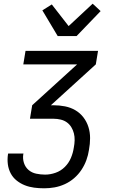

<svg xmlns="http://www.w3.org/2000/svg" viewBox="-20 -795 640 1038"><path d="M219 223Q191 223 164.5 219.5Q138 216 114 206.5Q90 197 70 181Q50 165 38 142.5Q26 120 22.5 93.5Q19 67 23 40L24 35H107L106 38Q102 63 109.5 86Q117 109 134.5 124Q152 139 176 144Q200 149 224 149Q252 149 280.5 139Q309 129 330.5 107.5Q352 86 363.5 58.5Q375 31 379 3Q383 -17 383.5 -36.5Q384 -56 379.5 -74Q375 -92 365.5 -107.5Q356 -123 341.5 -133.5Q327 -144 308 -148.5Q289 -153 270 -153H142L154 -226L397 -447H106L118 -520H510L498 -447L255 -226H269Q301 -226 331.5 -220Q362 -214 387.5 -199Q413 -184 431 -160.5Q449 -137 458 -108.5Q467 -80 467 -48.5Q467 -17 461 15Q457 43 447 70.5Q437 98 420.5 123Q404 148 381 168Q358 188 330.5 200.5Q303 213 275 218Q247 223 219 223ZM292 -600 209 -739 260 -771 351 -654 481 -775 524 -735 394 -600Z"/></svg>

Font: Iosevka Extended Oblique
Style: Regular
Weight: 400
Width: 7
Italic angle: -9°
Monospace: yes
Designer: Belleve Invis
Foundry: Belleve Invis
Version: Version 32.0.1; ttfautohint (v1.8.4)